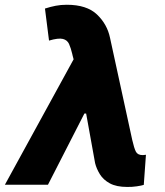

<svg xmlns="http://www.w3.org/2000/svg" viewBox="-44 -760 678 790"><path d="M479.4 9.2Q435 9.2 408 -5.5Q381 -20.2 367 -43Q353 -65.7 347.3 -88.8L310.4 -293H303.3L153.4 0H-23.8L258.9 -516L255 -530.5Q254.3 -533 253.2 -538.4Q247.5 -562.5 240.2 -578.8Q233 -595.2 214.7 -599.8Q196.4 -604.4 157.7 -593L141 -724.8Q164.1 -732.2 185.2 -736.3Q206.3 -740.4 230.8 -740.4Q312.9 -740.4 354.9 -700.5Q397 -660.5 408.7 -604.4L500 -184.7Q507.8 -150.2 515.1 -136Q522.4 -121.8 543.3 -121.8Q547.2 -121.8 548.3 -122.2Q549.4 -122.5 556.5 -123.2L547.6 0.7Q539.1 3.6 519.2 6.6Q499.3 9.6 479.4 9.2Z"/></svg>

Font: Inter UI Extra Bold
Style: Italic
Weight: 800
Italic angle: 9.39999°
Designer: Rasmus Andersson
Foundry: rsms
Version: 3.2;8d6f07862